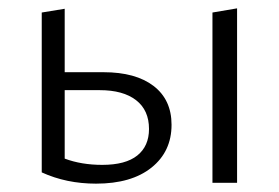

<svg xmlns="http://www.w3.org/2000/svg" viewBox="-20 -438 669 460"><path d="M548 -418V0H489V-408ZM391 -139Q391 -75 343 -36.5Q295 2 210 2Q139 2 80 -25V-408L135 -417V-265H228Q305 -265 348 -232Q391 -199 391 -139ZM337 -129Q337 -174 306 -198Q275 -222 219 -222H135V-58Q175 -43 225 -43Q281 -43 309 -65.5Q337 -88 337 -129Z"/></svg>

Font: Ysabeau Infant Semilight
Style: Regular
Weight: 300
Designer: Christian Thalmann (Catharsis Fonts)
Version: Version 0.003